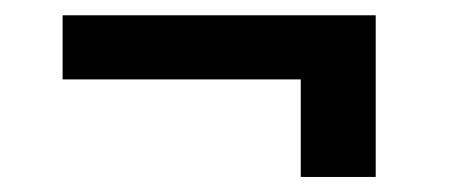

<svg xmlns="http://www.w3.org/2000/svg" viewBox="-20 -413 589 250"><path d="M469.2 -393.1V-182.6H371.6V-309.6H61.5V-393.1Z"/></svg>

Font: Vazirmatn FD Black
Style: Regular
Weight: 900
Designer: Saber Rastikerdar
Foundry: Saber Rastikerdar
Version: Version 33.003